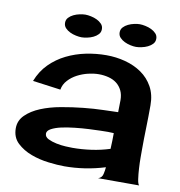

<svg xmlns="http://www.w3.org/2000/svg" viewBox="-78 -749 780 832"><g transform="rotate(10 312.0 -333.0)"><path d="M408.2 11.7Q424.8 6.8 428.7 -10.3Q432.6 -27.3 433.6 -41Q389.6 -27.3 344.7 -20.5Q299.8 -13.7 254.9 -13.7Q225.6 -13.7 185.1 -18.6Q144.5 -23.4 107.9 -37.1Q71.3 -50.8 45.4 -75.2Q19.5 -99.6 19.5 -139.6Q19.5 -173.8 44.4 -198.2Q69.3 -222.7 108.4 -238.8Q147.5 -254.9 196.3 -263.7Q245.1 -272.5 292 -277.3Q338.9 -282.2 379.9 -283.2Q420.9 -284.2 444.3 -285.2Q444.3 -298.8 444.8 -311.5Q445.3 -324.2 445.3 -337.9Q445.3 -362.3 436.5 -380.4Q427.7 -398.4 412.6 -410.2Q397.5 -421.9 377 -427.2Q356.4 -432.6 334 -432.6Q312.5 -432.6 287.6 -426.8Q262.7 -420.9 240.2 -409.2Q217.8 -397.5 201.2 -379.4Q184.6 -361.3 180.7 -337.9L57.6 -354.5Q75.2 -399.4 106.4 -430.7Q137.7 -461.9 177.2 -481.4Q216.8 -501 261.7 -510.3Q306.6 -519.5 351.6 -519.5Q394.5 -519.5 435.1 -508.8Q475.6 -498 507.3 -476.1Q539.1 -454.1 558.1 -419.9Q577.1 -385.7 577.1 -338.9Q577.1 -289.1 575.7 -239.7Q574.2 -190.4 574.2 -140.6Q574.2 -131.8 574.2 -108.9Q574.2 -85.9 575.7 -61Q577.1 -36.1 580.1 -15.1Q583 5.9 588.9 11.7ZM152.3 -139.6Q152.3 -125 168 -117.2Q183.6 -109.4 204.6 -105Q225.6 -100.6 246.1 -99.6Q266.6 -98.6 275.4 -98.6Q316.4 -98.6 358.4 -104.5Q400.4 -110.4 439.5 -123Q440.4 -140.6 440.9 -158.2Q441.4 -175.8 441.4 -192.4L416 -193.4Q407.2 -193.4 384.3 -192.9Q361.3 -192.4 332 -190.9Q302.7 -189.5 271 -186Q239.3 -182.6 212.9 -176.8Q186.5 -170.9 169.4 -161.6Q152.3 -152.3 152.3 -139.6ZM312.5 -627Q312.5 -613.3 303.7 -604Q294.9 -594.7 282.7 -588.9Q270.5 -583 256.3 -580.1Q242.2 -577.1 231.4 -577.1Q220.7 -577.1 206.5 -580.1Q192.4 -583 180.2 -588.9Q168 -594.7 159.2 -604Q150.4 -613.3 150.4 -627Q150.4 -640.6 159.2 -649.9Q168 -659.2 180.2 -665Q192.4 -670.9 206.5 -673.8Q220.7 -676.8 231.4 -676.8Q242.2 -676.8 256.3 -673.8Q270.5 -670.9 282.7 -665Q294.9 -659.2 303.7 -649.9Q312.5 -640.6 312.5 -627ZM470.7 -676.8Q481.4 -676.8 495.6 -673.8Q509.8 -670.9 522 -665Q534.2 -659.2 543 -649.9Q551.8 -640.6 551.8 -627Q551.8 -613.3 543 -604Q534.2 -594.7 522 -588.9Q509.8 -583 495.6 -580.1Q481.4 -577.1 470.7 -577.1Q460 -577.1 446.3 -580.1Q432.6 -583 420.4 -588.9Q408.2 -594.7 399.4 -604Q390.6 -613.3 390.6 -627Q390.6 -640.6 399.4 -649.9Q408.2 -659.2 420.4 -665Q432.6 -670.9 446.3 -673.8Q460 -676.8 470.7 -676.8Z"/></g></svg>

Font: Cherry Cream Soda
Style: Regular
Weight: 400
Designer: Font Diner, Inc
Foundry: Font Diner, Inc
Version: Version 1.000